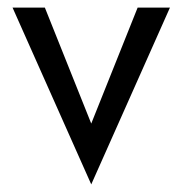

<svg xmlns="http://www.w3.org/2000/svg" viewBox="-20 -465 467 505"><path d="M13 -445 220 20 427 -445H342L220 -140L98 -445Z"/></svg>

Font: SpinnyJost Regular
Style: Regular
Weight: 400
Version: Version 3.710